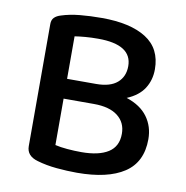

<svg xmlns="http://www.w3.org/2000/svg" viewBox="-73 -691 751 774"><g transform="rotate(10 302.0 -304.0)"><path d="M529 -453Q529 -409 507 -374.5Q485 -340 437 -320Q495 -301 523.5 -262Q552 -223 552 -171Q552 -77 484.5 -32.5Q417 12 291 12Q252 12 208.5 8Q165 4 128 -7Q82 -20 82 -60V-560Q82 -577 91.5 -586.5Q101 -596 118 -601Q152 -612 193.5 -616Q235 -620 283 -620Q400 -620 464.5 -579Q529 -538 529 -453ZM443 -174Q443 -220 409 -246.5Q375 -273 311 -273H187V-83Q208 -78 237 -75.5Q266 -73 295 -73Q366 -73 404.5 -97.5Q443 -122 443 -174ZM187 -354H306Q363 -354 392 -379Q421 -404 421 -447Q421 -535 283 -535Q254 -535 230 -533Q206 -531 187 -528Z"/></g></svg>

Font: Baloo Chettan 2 Medium
Style: Regular
Weight: 500
Designer: Maithili Shingre, Unnati Kotecha and Ek Type
Foundry: Ek Type
Version: Version 1.640;hotconv 1.0.111;makeotfexe 2.5.65597; ttfautoh